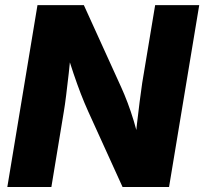

<svg xmlns="http://www.w3.org/2000/svg" viewBox="-20 -748 817 768"><path d="M9.3 0 129.9 -727.5H315.4L465.3 -397.9Q477.5 -371.1 490.2 -337.6Q502.9 -304.2 515.1 -264.2Q527.3 -224.1 538.1 -176.8L518.6 -161.1Q522 -199.7 527.3 -247.8Q532.7 -295.9 538.6 -341.1Q544.4 -386.2 548.8 -416L600.6 -727.5H776.9L656.2 0H470.2L333 -301.8Q317.4 -336.4 303.2 -373Q289.1 -409.7 274.2 -453.6Q259.3 -497.6 241.7 -552.7L265.6 -557.6Q260.7 -504.9 255.1 -455.8Q249.5 -406.7 244.6 -366.9Q239.7 -327.1 235.4 -302.2L185.5 0Z"/></svg>

Font: Inter 20pt ExtraBold
Style: Italic
Weight: 800
Italic angle: -9.3988°
Version: Version 4.001;git-66647c0bb